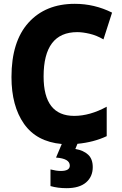

<svg xmlns="http://www.w3.org/2000/svg" viewBox="-20 -744 640 1004"><path d="M328 240Q395 240 430 210Q465 180 465 130Q465 87 440.5 64.5Q416 42 374 35L385 8Q470 0 538 -32V-186Q450 -138 368 -138Q208 -138 208 -344Q208 -576 384 -576Q412 -576 448.5 -567.5Q485 -559 521 -538L566 -678Q474 -724 371 -724Q218 -724 129 -625.5Q40 -527 40 -341Q40 -190 105.5 -96.5Q171 -3 303 9L273 80Q345 85 345 122Q345 150 298 150Q275 150 244 142V229Q282 240 328 240Z"/></svg>

Font: Noto Sans Mono UI ExtraBold
Style: Regular
Weight: 800
Designer: Monotype Design team
Foundry: Monotype Imaging Inc.
Version: 1.000